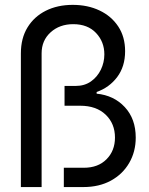

<svg xmlns="http://www.w3.org/2000/svg" viewBox="-20 -757 602 777"><path d="M64.5 0V-541Q64.5 -602.1 91.3 -646Q118.2 -689.9 165.5 -713.6Q212.9 -737.3 274.4 -737.3Q335 -737.3 382.8 -714.6Q430.7 -691.9 458.5 -649.9Q486.3 -607.9 486.3 -549.8Q486.3 -487.8 454.3 -445.3Q422.4 -402.8 371.1 -384.8V-377.9Q440.9 -371.1 485.1 -323.5Q529.3 -275.9 529.3 -200.2Q529.3 -143.1 502.9 -97.7Q476.6 -52.2 429 -26.1Q381.3 0 317.4 0H238.3V-78.1H319.3Q377 -78.1 411.1 -112.5Q445.3 -147 445.3 -200.2Q445.3 -256.8 407.5 -293Q369.6 -329.1 304.7 -329.1H241.2V-409.2H286.1Q322.3 -409.2 348.1 -427.5Q374 -445.8 388.2 -475.1Q402.3 -504.4 402.3 -537.1Q402.3 -587.9 368.7 -623.5Q335 -659.2 276.4 -659.2Q221.2 -659.2 184.8 -626.2Q148.4 -593.3 148.4 -541V0Z"/></svg>

Font: Inter Tight
Style: Regular
Weight: 400
Designer: Rasmus Andersson
Foundry: rsms
Version: Version 3.002